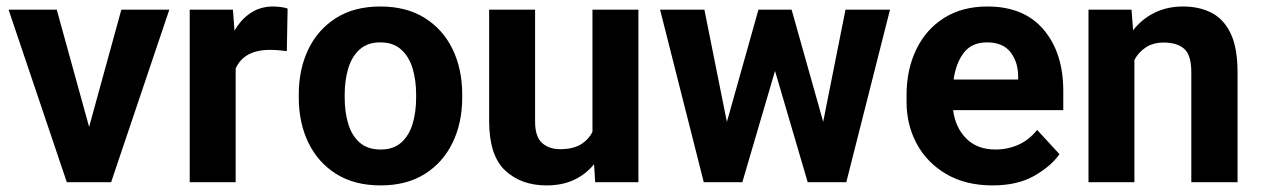

<svg xmlns="http://www.w3.org/2000/svg" viewBox="-20 -558 3862 588"><path d="M153.8 -528.3 252.9 -169.4 351.6 -528.3H498.5L320.3 0H184.6L6.3 -528.3Z M860.8 -531.7 858.4 -401.4Q848.1 -402.8 833.7 -404.1Q819.3 -405.3 807.6 -405.3Q727.1 -405.3 701.7 -348.1V0H561V-528.3H693.4L698.2 -463.9Q717.8 -498.5 747.6 -518.3Q777.3 -538.1 816.9 -538.1Q828.1 -538.1 840.6 -536.4Q853 -534.7 860.8 -531.7Z M895 -258.8V-269Q895 -346.2 924.3 -407Q953.6 -467.8 1009.3 -502.9Q1064.9 -538.1 1144.5 -538.1Q1225.1 -538.1 1281 -502.9Q1336.9 -467.8 1366.2 -407Q1395.5 -346.2 1395.5 -269V-258.8Q1395.5 -182.1 1366.2 -121.3Q1336.9 -60.5 1281.2 -25.4Q1225.6 9.8 1145.5 9.8Q1065.4 9.8 1009.5 -25.4Q953.6 -60.5 924.3 -121.3Q895 -182.1 895 -258.8ZM1035.6 -269V-258.8Q1035.6 -214.8 1046.4 -179Q1057.1 -143.1 1081.3 -121.6Q1105.5 -100.1 1145.5 -100.1Q1185.1 -100.1 1209 -121.6Q1232.9 -143.1 1243.7 -179Q1254.4 -214.8 1254.4 -258.8V-269Q1254.4 -312 1243.7 -348.1Q1232.9 -384.3 1208.7 -406.2Q1184.6 -428.2 1144.5 -428.2Q1105 -428.2 1081.1 -406.2Q1057.1 -384.3 1046.4 -348.1Q1035.6 -312 1035.6 -269Z M1802.7 0 1799.3 -55.2Q1774.4 -24.4 1738.3 -7.3Q1702.1 9.8 1653.8 9.8Q1575.7 9.8 1526.9 -36.1Q1478 -82 1478 -187V-528.3H1618.7V-186Q1618.7 -139.2 1640.1 -120.1Q1661.6 -101.1 1695.3 -101.1Q1734.4 -101.1 1758.3 -115.5Q1782.2 -129.9 1794.4 -154.3V-528.3H1935.1V0Z M2137.2 -528.3 2206.1 -184.6 2302.7 -528.3H2404.3L2501 -185.1L2569.3 -528.3H2705.6L2571.8 0H2453.6L2353.5 -340.8L2253.4 0H2135.3L2001.5 -528.3Z M3019.5 9.8Q2937.5 9.8 2878.4 -24.7Q2819.3 -59.1 2787.8 -117.2Q2756.3 -175.3 2756.3 -246.1V-265.6Q2756.3 -345.7 2786.4 -407.2Q2816.4 -468.8 2871.8 -503.4Q2927.2 -538.1 3003.9 -538.1Q3116.2 -538.1 3176.3 -467Q3236.3 -396 3236.3 -279.3V-220.7H2898.9Q2905.8 -167 2939.5 -133.5Q2973.1 -100.1 3028.3 -100.1Q3066.4 -100.1 3099.4 -115Q3132.3 -129.9 3156.2 -160.2L3224.6 -85.9Q3199.7 -49.8 3148.2 -20Q3096.7 9.8 3019.5 9.8ZM3002.4 -428.2Q2956.5 -428.2 2932.1 -397Q2907.7 -365.7 2900.4 -314.5H3098.1V-325.2Q3097.7 -368.7 3074.5 -398.4Q3051.3 -428.2 3002.4 -428.2Z M3543.9 -427.7Q3512.2 -427.7 3489.7 -413.3Q3467.3 -398.9 3454.1 -374.5V0H3313.5V-528.3H3445.3L3450.2 -465.3Q3477.5 -500.5 3516.4 -519.3Q3555.2 -538.1 3603 -538.1Q3652.8 -538.1 3690.4 -518.8Q3728 -499.5 3749 -455.3Q3770 -411.1 3770 -336.9V0H3628.4V-337.4Q3628.4 -389.6 3606.4 -408.7Q3584.5 -427.7 3543.9 -427.7Z"/></svg>

Font: Vazirmatn UI
Style: Bold
Weight: 700
Designer: Saber Rastikerdar
Foundry: Saber Rastikerdar
Version: Version 33.003